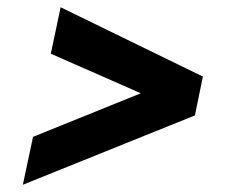

<svg xmlns="http://www.w3.org/2000/svg" viewBox="-20 -553 640 529"><path d="M43 -44 71 -176 368 -296 120 -405 147 -533 539 -342 517 -235Z"/></svg>

Font: Radio Canada SemiBold
Style: Italic
Weight: 600
Italic angle: -12°
Designer: Charles Daoud, Etienne Aubert Bonn, Alexandre Saumier Demers, Jacques Le Bailly
Foundry: Radio-Canada
Version: Version 2.104; ttfautohint (v1.8.4.7-5d5b);gftools[0.9.28.de